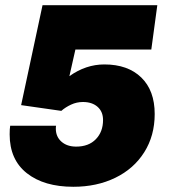

<svg xmlns="http://www.w3.org/2000/svg" viewBox="-20 -706 655 736"><path d="M560 -516H269L246 -414Q309 -459 380 -459Q470 -459 521.5 -409Q573 -359 573 -269Q573 -186 533 -122.5Q493 -59 422 -24.5Q351 10 261 10Q149 10 83 -42Q17 -94 17 -191Q17 -212 19 -224H195Q194 -221 194 -213Q194 -182 215.5 -163Q237 -144 272 -144Q320 -144 347.5 -172.5Q375 -201 375 -246Q375 -278 354 -296.5Q333 -315 298 -315Q274 -315 252.5 -305Q231 -295 215 -281L61 -303L143 -686H583Z"/></svg>

Font: Chivo Black Italic
Style: Regular
Weight: 900
Italic angle: -8.05°
Designer: Hector Gatti
Foundry: Omnibus-Type
Version: Version 1.007